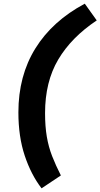

<svg xmlns="http://www.w3.org/2000/svg" viewBox="-20 -833 546 1044"><path d="M206 191Q149 117 114.5 13.5Q80 -90 80 -222Q80 -421 172.5 -570Q265 -719 441 -813L506 -722Q368 -630 296.5 -509Q225 -388 225 -218Q225 -146 234.5 -90Q244 -34 263.5 16Q283 66 311 121Z"/></svg>

Font: Prodigy Sans
Style: Bold Italic
Weight: 700
Italic angle: -13°
Designer: Wei Huang
Foundry: Wei Huang
Version: Version 1.003; ttfautohint (v1.8.3)